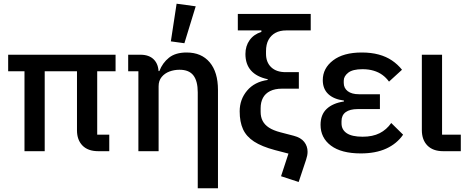

<svg xmlns="http://www.w3.org/2000/svg" viewBox="-20 -815 2526 1035"><path d="M504 -431V-89H569V0H510Q454 0 424.5 -30.5Q395 -61 395 -112V-431H221V0H112V-431H24V-520H603V-431Z M835 0H726V-431H671V-520H737Q784 -520 809.5 -494Q835 -468 835 -422V-418L793 -432H839Q856 -476 891 -504Q926 -532 986 -532Q1066 -532 1110.5 -479Q1155 -426 1155 -330V200H1046V-317Q1046 -378 1022.5 -408.5Q999 -439 948 -439Q919 -439 893.5 -429.5Q868 -420 851.5 -400Q835 -380 835 -350ZM1035 -781 974 -582 901 -592 932 -795Z M1655 -651H1523Q1489 -651 1465 -638Q1441 -625 1427.5 -600.5Q1414 -576 1414 -539V-525Q1414 -479 1442 -452.5Q1470 -426 1520 -426H1591V-337H1500Q1462 -337 1436 -324Q1410 -311 1397.5 -287.5Q1385 -264 1385 -232V-212Q1385 -184 1396 -163Q1407 -142 1430 -127Q1453 -112 1491 -102L1564 -83Q1602 -73 1620 -50Q1638 -27 1638 3Q1638 13 1636 23.5Q1634 34 1630 46L1590 166L1495 135L1535 13L1462 -6Q1391 -25 1349.5 -52Q1308 -79 1290 -118.5Q1272 -158 1272 -215Q1272 -279 1312 -326.5Q1352 -374 1423 -384V-388Q1363 -401 1333 -435Q1303 -469 1303 -524Q1303 -567 1325.5 -598.5Q1348 -630 1389 -643V-651H1262V-740H1655Z M2089 -152 2153 -89Q2119 -40 2062 -14Q2005 12 1925 12Q1820 12 1764 -30Q1708 -72 1708 -142Q1708 -197 1741 -228Q1774 -259 1834 -268V-273Q1779 -280 1749.5 -308Q1720 -336 1720 -383Q1720 -447 1775.5 -489.5Q1831 -532 1930 -532Q1981 -532 2021.5 -521Q2062 -510 2093 -489Q2124 -468 2147 -439L2077 -375Q2062 -396 2041.5 -411Q2021 -426 1994 -434Q1967 -442 1934 -442Q1881 -442 1857 -423Q1833 -404 1833 -380V-368Q1833 -340 1854.5 -323.5Q1876 -307 1915 -307H2028V-227H1909Q1866 -227 1843.5 -210.5Q1821 -194 1821 -162V-150Q1821 -116 1849 -97Q1877 -78 1935 -78Q1989 -78 2026.5 -97Q2064 -116 2089 -152Z M2464 -89V0H2369Q2314 0 2284 -30.5Q2254 -61 2254 -114V-520H2363V-89Z"/></svg>

Font: IBM Plex Sans Medium
Style: Regular
Weight: 500
Designer: Mike Abbink, Paul van der Laan, Pieter van Rosmalen
Foundry: Bold Monday
Version: Version 3.201